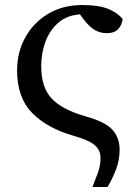

<svg xmlns="http://www.w3.org/2000/svg" viewBox="-20 -540 532 764"><path d="M348 204Q360 174 370 146Q380 118 380 88Q380 58 357.5 38Q335 18 272 0Q167 -30 107.5 -91Q48 -152 48 -260Q48 -332 80.5 -391Q113 -450 171.5 -485Q230 -520 308 -520Q374 -520 412 -504Q450 -488 468 -464Q465 -440 450 -424Q435 -408 406 -408Q378 -408 356.5 -421Q335 -434 312 -464L298 -483Q246 -479 212 -449.5Q178 -420 161 -374.5Q144 -329 144 -276Q144 -192 186 -147.5Q228 -103 324 -76Q399 -55 427.5 -23.5Q456 8 456 56Q456 98 441 136Q426 174 408 204Z"/></svg>

Font: Source Serif 4 Caption
Style: Regular
Weight: 400
Designer: Frank Grießhammer
Foundry: Adobe Systems Incorporated
Version: Version 4.004;hotconv 1.0.117;makeotfexe 2.5.65602